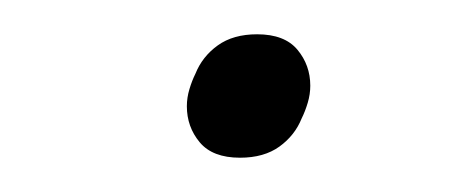

<svg xmlns="http://www.w3.org/2000/svg" viewBox="-20 -361 266 112"><path d="M120 -269Q104 -269 96.5 -278Q89 -287 89 -299Q89 -304 90.5 -309Q92 -314 94 -318Q98 -328 107 -334.5Q116 -341 130 -341Q146 -341 153.5 -332Q161 -323 161 -311Q161 -306 159.5 -301Q158 -296 156 -292Q152 -282 143 -275.5Q134 -269 120 -269Z"/></svg>

Font: IBM Plex Serif ExtraLight
Style: Italic
Weight: 200
Italic angle: -14°
Designer: Mike Abbink, Paul van der Laan, Pieter van Rosmalen
Foundry: Bold Monday
Version: Version 2.5